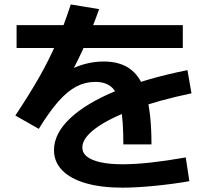

<svg xmlns="http://www.w3.org/2000/svg" viewBox="-20 -805 978 867"><path d="M410.2 -435.2Q364.7 -435.2 324.7 -414.2Q284.8 -393.3 244 -347.4Q203.3 -301.5 155.1 -223.1L49.3 -283.3Q114.2 -381 157.5 -457.3Q200.9 -533.6 234.4 -610.7Q267.9 -687.8 299.5 -784.8L427.6 -763.8Q397.5 -679 365.9 -607.3Q334.4 -535.6 297 -467.6L277.5 -478.4Q315.2 -502.7 359.7 -515Q404.2 -527.3 448.1 -527.3Q525.9 -527.3 573.2 -489.3Q620.5 -451.3 642.2 -369.4Q664 -287.5 664 -152.9H537Q537 -262 525.2 -322.7Q513.5 -383.4 486.3 -409.3Q459.1 -435.2 410.2 -435.2ZM223.8 -127.2Q223.8 -201.7 296.2 -270.3Q368.6 -338.9 504.3 -395Q640.1 -451 826.4 -488.3L844.7 -383.6Q695.9 -352.5 584.4 -311.5Q472.8 -270.6 412.3 -225.9Q351.8 -181.2 351.8 -139.2Q351.8 -114.5 372.8 -97.8Q393.7 -81.1 434.7 -72.1Q475.6 -63.2 534.4 -63.2Q589.9 -63.2 660.8 -71Q731.6 -78.8 818.8 -94.1L835.1 13.1Q764 25.8 679.6 34.1Q595.3 42.4 532.9 42.4Q436.5 42.4 367.1 22.2Q297.6 2 260.7 -36.2Q223.8 -74.4 223.8 -127.2ZM54.9 -691.4H805.5V-588.3H54.9Z"/></svg>

Font: Pretendard JP Variable
Style: Regular
Weight: 400
Designer: Base glyphs from Inter by Rasmus Andersson; Hangul glyphs from Noto Sans CJK(Source Han Sans) by Jang Soo-young and Kang
Foundry: Kil Hyung-jin
Version: Version 1.307;Glyphs 3.2 (3192)